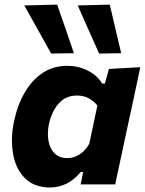

<svg xmlns="http://www.w3.org/2000/svg" viewBox="-20 -797 626 830"><path d="M328.5 0Q330.5 -8 332 -16L339.5 -53.5H329Q300.5 -19 267 -2.8Q233.5 13.5 197.5 13.5Q128 13.5 88 -26.5Q48 -66.5 36.5 -131.5Q31.5 -159.5 31.5 -189Q31.5 -229 40.5 -272Q55.5 -343 87 -397.2Q118.5 -451.5 164.8 -482Q211 -512.5 270.5 -512.5Q318 -512.5 359 -492Q400 -471.5 421.5 -436H433.5L451 -499L586.5 -506.5Q573.5 -444.5 561 -386Q548.5 -327.5 535 -266L483 -23.5Q480.5 -11.5 478 0ZM271.5 -113.5Q298.5 -113.5 323.2 -128.8Q348 -144 366 -175.5L401 -341Q385.5 -360 363.8 -372Q342 -384 313 -384Q263 -384 232.8 -348.5Q202.5 -313 191.5 -260.5Q187 -239 187 -218.5Q187 -203.5 189.5 -189Q195 -155.5 215.5 -134.5Q236 -113.5 271.5 -113.5ZM201 -565.5Q173 -616 144 -668Q114.5 -720 85 -773.5L227 -777Q245 -725 263.5 -672.5Q281.5 -620 299.5 -567ZM408.5 -565.5Q385.5 -617 362.5 -668.5Q339.5 -720.5 316 -773.5L454.5 -777Q466.5 -725 479 -672.5Q491.5 -620 504 -567Z"/></svg>

Font: Heraclito
Style: Bold Italic
Weight: 700
Italic angle: -12°
Designer: Kostas Bartsokas (font) & Cristiano Sobral (main changes)
Foundry: Kostas Bartsokas (font) & Cristiano Sobral (main changes)
Version: Version 1.00;July 8, 2020;FontCreator 13.0.0.2655 64-bit